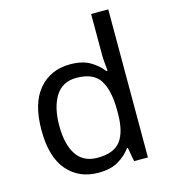

<svg xmlns="http://www.w3.org/2000/svg" viewBox="-114 -851 842 952"><g transform="rotate(-15 307.5 -375.0)"><path d="M275 10Q175 10 115 -59.5Q55 -129 55 -267Q55 -405 115.5 -475.5Q176 -546 276 -546Q338 -546 377.5 -523Q417 -500 442 -467H448Q447 -480 444.5 -505.5Q442 -531 442 -546V-760H530V0H459L446 -72H442Q418 -38 378 -14Q338 10 275 10ZM289 -63Q374 -63 408.5 -109.5Q443 -156 443 -250V-266Q443 -366 410 -419.5Q377 -473 288 -473Q217 -473 181.5 -416.5Q146 -360 146 -265Q146 -169 181.5 -116Q217 -63 289 -63Z"/></g></svg>

Font: Noto Sans Anatolian Hieroglyphs
Style: Regular
Weight: 400
Designer: Monotype Design Team
Foundry: Monotype Imaging Inc.
Version: Version 2.001; ttfautohint (v1.8.4.7-5d5b)